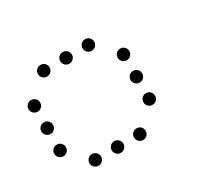

<svg xmlns="http://www.w3.org/2000/svg" viewBox="-100 -623 800 746"><g transform="rotate(-30 300.0 -250.0)"><path d="M149 -476Q139 -476 131.5 -468.5Q124 -461 124 -451V-449Q124 -439 131.5 -431.5Q139 -424 149 -424H151Q161 -424 168.5 -431.5Q176 -439 176 -449V-451Q176 -461 168.5 -468.5Q161 -476 151 -476ZM249 -476Q239 -476 231.5 -468.5Q224 -461 224 -451V-449Q224 -439 231.5 -431.5Q239 -424 249 -424H251Q261 -424 268.5 -431.5Q276 -439 276 -449V-451Q276 -461 268.5 -468.5Q261 -476 251 -476ZM349 -476Q339 -476 331.5 -468.5Q324 -461 324 -451V-449Q324 -439 331.5 -431.5Q339 -424 349 -424H351Q361 -424 368.5 -431.5Q376 -439 376 -449V-451Q376 -461 368.5 -468.5Q361 -476 351 -476ZM49 -376Q39 -376 31.5 -368.5Q24 -361 24 -351V-349Q24 -339 31.5 -331.5Q39 -324 49 -324H51Q61 -324 68.5 -331.5Q76 -339 76 -349V-351Q76 -361 68.5 -368.5Q61 -376 51 -376ZM449 -376Q439 -376 431.5 -368.5Q424 -361 424 -351V-349Q424 -339 431.5 -331.5Q439 -324 449 -324H451Q461 -324 468.5 -331.5Q476 -339 476 -349V-351Q476 -361 468.5 -368.5Q461 -376 451 -376ZM49 -276Q39 -276 31.5 -268.5Q24 -261 24 -251V-249Q24 -239 31.5 -231.5Q39 -224 49 -224H51Q61 -224 68.5 -231.5Q76 -239 76 -249V-251Q76 -261 68.5 -268.5Q61 -276 51 -276ZM449 -276Q439 -276 431.5 -268.5Q424 -261 424 -251V-249Q424 -239 431.5 -231.5Q439 -224 449 -224H451Q461 -224 468.5 -231.5Q476 -239 476 -249V-251Q476 -261 468.5 -268.5Q461 -276 451 -276ZM49 -176Q39 -176 31.5 -168.5Q24 -161 24 -151V-149Q24 -139 31.5 -131.5Q39 -124 49 -124H51Q61 -124 68.5 -131.5Q76 -139 76 -149V-151Q76 -161 68.5 -168.5Q61 -176 51 -176ZM449 -176Q439 -176 431.5 -168.5Q424 -161 424 -151V-149Q424 -139 431.5 -131.5Q439 -124 449 -124H451Q461 -124 468.5 -131.5Q476 -139 476 -149V-151Q476 -161 468.5 -168.5Q461 -176 451 -176ZM149 -76Q139 -76 131.5 -68.5Q124 -61 124 -51V-49Q124 -39 131.5 -31.5Q139 -24 149 -24H151Q161 -24 168.5 -31.5Q176 -39 176 -49V-51Q176 -61 168.5 -68.5Q161 -76 151 -76ZM249 -76Q239 -76 231.5 -68.5Q224 -61 224 -51V-49Q224 -39 231.5 -31.5Q239 -24 249 -24H251Q261 -24 268.5 -31.5Q276 -39 276 -49V-51Q276 -61 268.5 -68.5Q261 -76 251 -76ZM349 -76Q339 -76 331.5 -68.5Q324 -61 324 -51V-49Q324 -39 331.5 -31.5Q339 -24 349 -24H351Q361 -24 368.5 -31.5Q376 -39 376 -49V-51Q376 -61 368.5 -68.5Q361 -76 351 -76Z"/></g></svg>

Font: Doto Rounded
Style: Regular
Weight: 400
Monospace: yes
Version: Version 1.000